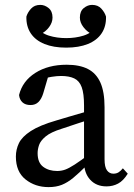

<svg xmlns="http://www.w3.org/2000/svg" viewBox="-20 -753 549 786"><path d="M179 13Q124 13 84.5 -18.5Q45 -50 45 -112Q45 -141 57.5 -167Q70 -193 106 -216.5Q142 -240 211 -260Q237 -268 263 -275.5Q289 -283 314.5 -290.5Q340 -298 366 -305V-269Q332 -259 299 -248Q266 -237 233 -226Q188 -212 167 -194.5Q146 -177 140 -159.5Q134 -142 134 -126Q134 -87 157 -70Q180 -53 214 -53Q231 -53 246.5 -58.5Q262 -64 286 -79.5Q310 -95 350 -125L364 -75H334Q304 -45 280.5 -25.5Q257 -6 233.5 3.5Q210 13 179 13ZM416 10Q374 10 349 -17.5Q324 -45 324 -91V-96V-321Q324 -370 314.5 -396Q305 -422 284 -432Q263 -442 230 -442Q213 -442 191 -438.5Q169 -435 140 -424L182 -456L157 -371Q150 -348 137.5 -335.5Q125 -323 105 -323Q84 -323 72 -334Q60 -345 58 -364Q72 -421 124.5 -454.5Q177 -488 253 -488Q306 -488 340 -470.5Q374 -453 391 -415Q408 -377 408 -314V-101Q408 -69 418 -55.5Q428 -42 444 -42Q457 -42 466 -48Q475 -54 483 -64L503 -42Q485 -13 463.5 -1.5Q442 10 416 10ZM251 -558Q199 -558 162 -573Q125 -588 106 -616.5Q87 -645 88 -685Q93 -702 107 -717.5Q121 -733 145 -733Q163 -733 179 -720Q195 -707 195 -681Q195 -661 181 -642Q167 -623 144 -612L123 -646Q148 -617 180.5 -607Q213 -597 251 -597Q289 -597 321.5 -607Q354 -617 379 -646L358 -612Q336 -623 321.5 -642Q307 -661 307 -681Q307 -707 323 -720Q339 -733 357 -733Q381 -733 395 -717.5Q409 -702 414 -685Q415 -645 396 -616.5Q377 -588 340 -573Q303 -558 251 -558Z"/></svg>

Font: Source Serif 4 Variable
Style: Regular
Weight: 400
Designer: Frank Grießhammer
Foundry: Adobe
Version: Version 4.005;hotconv 1.1.0;makeotfexe 2.6.0